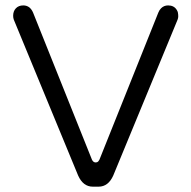

<svg xmlns="http://www.w3.org/2000/svg" viewBox="-20 -701 718 720"><path d="M646 -627.4Q648.4 -634.3 648.4 -638.9Q648.4 -643.6 648.2 -645.5Q647.9 -647.5 647.7 -649.4Q647.5 -651.4 647.2 -653.1Q647 -654.8 646.5 -656.2Q646 -657.7 645.3 -659.2Q644.5 -660.6 643.8 -662.1Q643.1 -663.6 642.1 -665Q631.8 -680.7 610.4 -680.7Q594.7 -680.7 584 -669.9Q577.6 -663.6 573.7 -653.8L353 -102.5Q349.6 -95.2 344.2 -92.8Q341.8 -91.8 338.9 -91.8Q329.6 -91.8 324.7 -102.5L104 -653.8Q98.6 -666.5 89.4 -673.8Q79.6 -680.7 67.4 -680.7Q49.8 -680.7 39.6 -669.9Q29.3 -659.2 29.3 -641.6Q29.3 -634.3 31.7 -627.4L272.9 -43Q291.5 -1 328.1 -1H349.6Q386.2 -1 404.8 -43Z"/></svg>

Font: YuPearl-Light
Style: Light
Weight: 300
Designer: Max Yao
Foundry: Max-Everyday
Version: Version 1.011; ttfautohint (v1.8.3)